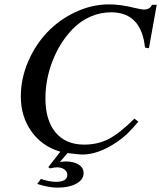

<svg xmlns="http://www.w3.org/2000/svg" viewBox="-20 -695 744 887"><path d="M292 12.2 256.8 53.2Q281.2 50.8 282.2 50.8Q320.8 50.8 343.5 65.4Q366.2 80.1 366.2 105Q366.2 134.8 332.8 153.3Q299.3 171.9 245.1 171.9Q206.1 171.9 151.9 154.8L168.9 131.8Q209 145 237.8 145Q291 145 291 112.8Q291 97.7 277.6 87.9Q264.2 78.1 244.1 78.1Q229.5 78.1 211.9 83L203.1 77.1L258.8 5.9Q174.8 -18.6 125.5 -87.4Q76.2 -156.2 76.2 -249Q76.2 -331.5 109.9 -410.2Q143.6 -488.8 199 -546.6Q254.4 -604.5 329.6 -639.6Q404.8 -674.8 483.9 -674.8Q536.6 -674.8 603 -658.2Q634.8 -650.9 644 -650.9Q672.9 -650.9 682.1 -672.9H704.1L668 -472.2L649.9 -475.1Q632.8 -638.2 493.2 -638.2Q443.4 -638.2 397.2 -617.9Q351.1 -597.7 314.9 -560.1Q256.3 -499 223.1 -414.3Q189.9 -329.6 189.9 -240.2Q189.9 -139.2 236.8 -83Q283.7 -26.9 369.1 -26.9Q431.6 -26.9 482.2 -53Q532.7 -79.1 601.1 -147L619.1 -132.8Q587.4 -95.7 566.7 -75.9Q545.9 -56.2 519 -38.1Q434.1 19 359.9 19Q346.7 19 292 12.2Z"/></svg>

Font: Accordance
Style: Italic
Weight: 400
Italic angle: -11°
Version: Version 1.2 (build January 31, 2020) Miklal Software Solutio